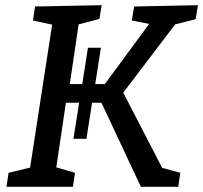

<svg xmlns="http://www.w3.org/2000/svg" viewBox="-20 -720 783 740"><path d="M734 -646 655 -626 455 -363 605 -73 675 -54 667 0H523L371 -324H335L313 -185H263L285 -324H234L197 -75L269 -54L261 0H5L13 -54L96 -74L181 -625L107 -641L115 -695L372 -700L363 -647L283 -626L249 -396H297L319 -536H369L347 -396H384L555 -628L488 -641L497 -695L743 -700Z"/></svg>

Font: Bitter Pro Medium
Style: Italic
Weight: 500
Italic angle: -9°
Designer: Sol Matas, and Bitter project Authors
Foundry: Sol Matas
Version: Version 1.010